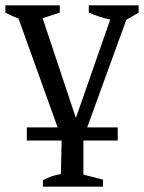

<svg xmlns="http://www.w3.org/2000/svg" viewBox="-31 -503 537 716"><path d="M300 -456V-483H486V-456L440 -429L280 11V148L353 167V193H129V169Q142 162 157.5 156Q173 150 196 146L199 14L38 -434Q13 -443 -11 -456V-483H192V-456L128 -435L252 -63L380 -430Q339 -439 300 -456ZM69 -28H408V21H69Z"/></svg>

Font: Piazzolla
Style: Regular
Weight: 400
Designer: Juan Pablo del Peral
Foundry: Huerta Tipografica
Version: Version 1.330